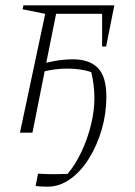

<svg xmlns="http://www.w3.org/2000/svg" viewBox="-20 -499 508 722"><path d="M55 0 150 -447 65 -464 68 -479H410L379 -324H364V-447H191L154 -263Q207 -276 254 -276Q316 -276 348 -243.5Q380 -211 380 -135Q380 -72 362.5 -12Q345 48 314.5 97Q284 146 244 174.5Q204 203 159 203Q152 203 138.5 202.5Q125 202 114 200L123 154Q138 155 153 155.5Q168 156 184 156Q197 156 209 155.5Q221 155 234 155Q263 121 286 72.5Q309 24 322 -29Q335 -82 335 -129Q335 -156 331.5 -183Q328 -210 323 -228Q302 -235 279.5 -238Q257 -241 234 -241Q190 -241 148 -231L102 0Z"/></svg>

Font: Piazzolla ExtraLight
Style: Italic
Weight: 200
Italic angle: -11.3°
Designer: Juan Pablo del Peral
Foundry: Huerta Tipografica
Version: Version 1.330